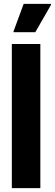

<svg xmlns="http://www.w3.org/2000/svg" viewBox="-20 -970 283 990"><path d="M41 0V-743H188V0ZM50 -804V-809L102 -950H243V-945L162 -804Z"/></svg>

Font: Saira Condensed ExtraBold
Style: Regular
Weight: 800
Width: 3
Designer: Hector Gatti with collaboration of the Omnibus-Type team
Foundry: Omnibus-Type
Version: Version 1.101